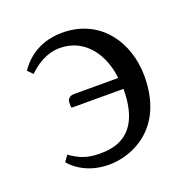

<svg xmlns="http://www.w3.org/2000/svg" viewBox="-91 -526 602 622"><g transform="rotate(-20 210.5 -215.0)"><path d="M307 -242H154C137 -242 131 -230 131 -222V-208C131 -204 132 -203 137 -203H311C311 -37 211 -32 167 -32C125 -32 98 -43 67 -65L52 -44C78 -14 122 12 185 12C261 12 389 -37 389 -219C389 -334 319 -442 186 -442C96 -442 52 -388 37 -365L54 -348C78 -371 114 -398 162 -398C251 -398 299 -321 307 -242Z"/></g></svg>

Font: Libertinus Serif Display
Style: Regular
Weight: 400
Designer: Philipp H. Poll
Foundry: Khaled Hosny
Version: Version 6.1